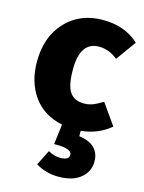

<svg xmlns="http://www.w3.org/2000/svg" viewBox="-122 -624 726 966"><g transform="rotate(15 240.5 -141.0)"><path d="M279 269Q211 269 160 236L200 157Q231 175 263 175Q309 175 309 147Q309 116 226 116H216L229 11Q129 -10 77 -84Q25 -158 25 -262Q25 -393 99.5 -472Q174 -551 293 -551Q408 -551 481 -483L406 -379Q360 -416 309 -416Q210 -416 210 -272Q210 -187 234 -153.5Q258 -120 307 -120Q331 -120 352.5 -128Q374 -136 404 -155L481 -46Q417 8 328 17V45Q382 52 408.5 79Q435 106 435 149Q435 200 394.5 234.5Q354 269 279 269Z"/></g></svg>

Font: Trujillo ExtraBold
Style: Regular
Weight: 800
Designer: Fira Sans original fonts by bBox Type GmbH, Carrois Corporate GbR, & Edenspiekermann AG / Changes by Cristiano Sobral
Foundry: Fira Sans original fonts by bBox Type GmbH, Carrois Corporate GbR, & Edenspiekermann AG / Changes by Cristiano Sobral
Version: Version 4.301;July 28, 2020;FontCreator 13.0.0.2655 64-bit